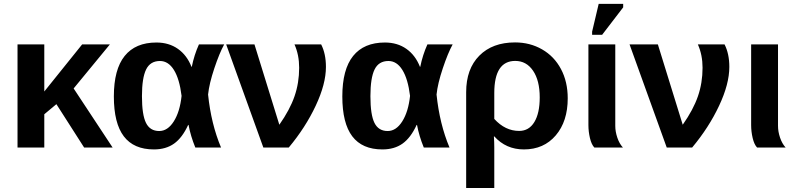

<svg xmlns="http://www.w3.org/2000/svg" viewBox="-20 -756 4081 984"><path d="M411.1 0 269 -222.2 207 -170.4V0H69.8V-528.3H207V-287.1L400.9 -528.3H543L357.4 -302.7L557.1 0Z M944.3 -115.7Q914.1 -49.8 872.1 -20Q830.1 9.8 769 9.8Q665.5 9.8 614.5 -57.4Q563.5 -124.5 563.5 -261.7Q563.5 -400.4 618.9 -469.2Q674.3 -538.1 781.7 -538.1Q845.7 -538.1 891.8 -505.6Q938 -473.1 961.4 -413.6H962.9Q975.1 -474.1 999.5 -528.3H1128.9Q1104.5 -483.9 1078.4 -405.8Q1052.2 -327.6 1046.4 -271.5Q1062 -120.6 1112.8 0H981Q957 -58.6 946.3 -115.7ZM707.5 -263.2Q707.5 -167.5 728.3 -126Q749 -84.5 795.9 -84.5Q839.4 -84.5 870.6 -133.8Q901.9 -183.1 910.6 -264.6Q899.9 -351.6 871.3 -397.5Q842.8 -443.4 799.8 -443.4Q750 -443.4 728.8 -399.9Q707.5 -356.4 707.5 -263.2Z M1650.4 -413.1Q1650.4 -325.7 1598.1 -214.4Q1545.9 -103 1460 0H1329.6L1139.2 -528.3H1284.2L1411.6 -116.7Q1465.8 -193.8 1489.5 -262.7Q1513.2 -331.5 1513.2 -408.7Q1513.2 -474.6 1489.3 -528.3H1626Q1650.4 -480.5 1650.4 -413.1Z M2115.2 -115.7Q2085 -49.8 2043 -20Q2001 9.8 1939.9 9.8Q1836.4 9.8 1785.4 -57.4Q1734.4 -124.5 1734.4 -261.7Q1734.4 -400.4 1789.8 -469.2Q1845.2 -538.1 1952.6 -538.1Q2016.6 -538.1 2062.7 -505.6Q2108.9 -473.1 2132.3 -413.6H2133.8Q2146 -474.1 2170.4 -528.3H2299.8Q2275.4 -483.9 2249.3 -405.8Q2223.1 -327.6 2217.3 -271.5Q2232.9 -120.6 2283.7 0H2151.9Q2127.9 -58.6 2117.2 -115.7ZM1878.4 -263.2Q1878.4 -167.5 1899.2 -126Q1919.9 -84.5 1966.8 -84.5Q2010.3 -84.5 2041.5 -133.8Q2072.8 -183.1 2081.5 -264.6Q2070.8 -351.6 2042.2 -397.5Q2013.7 -443.4 1970.7 -443.4Q1920.9 -443.4 1899.7 -399.9Q1878.4 -356.4 1878.4 -263.2Z M2889.6 -252Q2889.6 -134.3 2828.4 -62.3Q2767.1 9.8 2665 9.8Q2573.2 9.8 2513.2 -57.1H2511.2Q2513.2 -27.8 2513.2 0V207.5H2369.1V-283.7Q2369.1 -402.8 2436.5 -470.7Q2503.9 -538.6 2619.6 -538.6Q2696.3 -538.6 2758.3 -502.9Q2820.3 -467.3 2855 -402.1Q2889.6 -336.9 2889.6 -252ZM2746.1 -256.8Q2746.1 -343.3 2711.9 -393.6Q2677.7 -443.8 2620.6 -443.8Q2513.2 -443.8 2513.2 -279.3V-146.5Q2569.3 -85 2640.6 -85Q2690.9 -85 2718.5 -130.4Q2746.1 -175.8 2746.1 -256.8Z M3025.9 0Q3011.2 -15.6 3003.4 -48.6Q2995.6 -81.5 2995.6 -115.2V-528.3H3133.3V-110.8Q3133.3 -81.5 3143.8 -50.5Q3154.3 -19.5 3172.4 0ZM3014.6 -577.6V-593.8L3048.3 -736.3H3173.8V-718.3L3065.9 -577.6Z M3717.8 -413.1Q3717.8 -325.7 3665.5 -214.4Q3613.3 -103 3527.3 0H3397L3206.5 -528.3H3351.6L3479 -116.7Q3533.2 -193.8 3556.9 -262.7Q3580.6 -331.5 3580.6 -408.7Q3580.6 -474.6 3556.6 -528.3H3693.4Q3717.8 -480.5 3717.8 -413.1Z M3859.9 0Q3845.2 -15.6 3837.4 -48.6Q3829.6 -81.5 3829.6 -115.2V-528.3H3967.3V-110.8Q3967.3 -81.5 3977.8 -50.5Q3988.3 -19.5 4006.3 0Z"/></svg>

Font: Arial
Style: Bold
Weight: 700
Designer: Steve Matteson
Foundry: Ascender Corporation
Version: Version 2.00.3